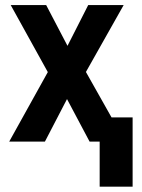

<svg xmlns="http://www.w3.org/2000/svg" viewBox="-20 -548 549 743"><path d="M158.7 -528.3 241.2 -370.6 321.3 -528.3H458.5L312.5 -269.5L464.4 0H326.7L239.3 -164.6L153.8 0H15.6L165 -269L21.5 -528.3ZM493.2 -93.8V174.3H365.7V-93.8Z"/></svg>

Font: Roboto SemiCondensed SemiBold
Style: Regular
Weight: 600
Width: 4
Designer: Christian Robertson
Foundry: Google
Version: Version 3.009; 2024